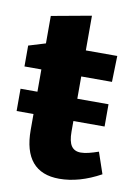

<svg xmlns="http://www.w3.org/2000/svg" viewBox="-81 -739 575 806"><g transform="rotate(10 207.0 -336.0)"><path d="M228 13Q152 13 113.5 -32.5Q75 -78 75 -168V-447L96 -426H3V-515L98 -544L75 -515V-654L245 -685V-515L228 -537H379L376 -426H228L245 -447V-191Q245 -149 258 -130Q271 -111 298 -111Q313 -111 331.5 -115.5Q350 -120 373 -128L404 -37Q313 13 228 13ZM3 -236V-331H378V-236Z"/></g></svg>

Font: Bitter Thin ExtraBold
Style: Regular
Weight: 800
Version: Version 3.020